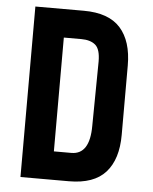

<svg xmlns="http://www.w3.org/2000/svg" viewBox="-52 -766 644 810"><g transform="rotate(5 270.0 -361.0)"><path d="M475 -214Q475 -111 425.5 -55.5Q376 0 270 0H65V-722H270Q376 -722 425.5 -666.5Q475 -611 475 -508ZM196 -120H270Q348 -120 348 -242L351 -514Q351 -566 330 -584Q309 -602 270 -602H196Z"/></g></svg>

Font: PostBus
Style: Regular
Weight: 400
Designer: Peter Wiegel
Version: Version 1.001